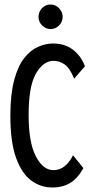

<svg xmlns="http://www.w3.org/2000/svg" viewBox="-20 -822 415 852"><path d="M212 10Q161 10 119 -20.5Q77 -51 51.5 -121Q26 -191 26 -308Q26 -404 43 -467Q60 -530 88 -565Q116 -600 149.5 -614.5Q183 -629 215 -629Q267 -629 303 -602Q339 -575 357 -528L309 -473Q290 -520 267 -536Q244 -552 218 -552Q172 -552 139.5 -495.5Q107 -439 107 -312Q107 -190 139 -128.5Q171 -67 217 -67Q271 -67 304 -133L350 -76Q325 -31 292 -10.5Q259 10 212 10ZM205 -693Q183 -693 167 -709Q151 -725 151 -747Q151 -770 166.5 -786Q182 -802 205 -802Q226 -802 242 -785.5Q258 -769 258 -747Q258 -725 242 -709Q226 -693 205 -693Z"/></svg>

Font: Inconsolata Condensed SemiBold
Style: Regular
Weight: 600
Width: 3
Monospace: yes
Designer: Raph Levien, Cyreal, Brenton Simpson
Foundry: Raph Levien, Cyreal, Google
Version: Version 3.100; ttfautohint (v1.8.4.7-5d5b)